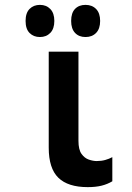

<svg xmlns="http://www.w3.org/2000/svg" viewBox="-20 -758 540 788"><path d="M340 10Q259 10 219.5 -28.5Q180 -67 180 -152V-546H302V-180Q302 -144 314.5 -126.5Q327 -109 344.5 -103Q362 -97 377 -97Q396 -97 412 -101.5Q428 -106 441 -113V-14Q421 -2 397 4Q373 10 340 10ZM331 -606Q304 -606 288 -623Q272 -640 272 -672Q272 -705 288 -721.5Q304 -738 331 -738Q358 -738 374.5 -721Q391 -704 391 -672Q391 -640 374.5 -623Q358 -606 331 -606ZM144 -606Q118 -606 101.5 -622.5Q85 -639 85 -672Q85 -705 101.5 -721.5Q118 -738 144 -738Q170 -738 186.5 -721Q203 -704 203 -672Q203 -640 186.5 -623Q170 -606 144 -606Z"/></svg>

Font: Noto Sans Mono ExtraCondensed
Style: Bold
Weight: 700
Width: 2
Designer: Monotype Design Team
Foundry: Monotype Imaging Inc.
Version: Version 2.014